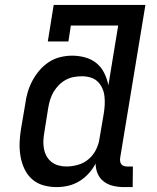

<svg xmlns="http://www.w3.org/2000/svg" viewBox="-20 -755 640 783"><path d="M211 8Q183 8 156.5 0.5Q130 -7 110.5 -24.5Q91 -42 79.5 -66.5Q68 -91 63.5 -118.5Q59 -146 60 -174Q61 -202 66 -231L83 -331Q86 -355 93 -379Q100 -403 112 -425.5Q124 -448 141 -468Q158 -488 179.5 -502Q201 -516 225.5 -522Q250 -528 274 -528Q302 -528 328.5 -520.5Q355 -513 374.5 -496.5Q394 -480 405.5 -456.5Q417 -433 422 -407L462 -651H269L259 -586H175L199 -735H573L470 -111Q469 -104 470 -97Q471 -90 475 -85Q479 -80 485.5 -78Q492 -76 499 -76H522L521 8H485Q463 8 441.5 3Q420 -2 403.5 -14.5Q387 -27 378.5 -46.5Q370 -66 370 -88Q359 -67 342 -48Q325 -29 303.5 -16Q282 -3 258.5 2.5Q235 8 211 8ZM251 -76Q274 -76 298.5 -83Q323 -90 342 -106.5Q361 -123 372 -145.5Q383 -168 386 -191L403 -291Q406 -309 407 -327Q408 -345 406 -362.5Q404 -380 397 -395.5Q390 -411 378 -422.5Q366 -434 349 -439Q332 -444 314 -444Q298 -444 281 -441Q264 -438 248.5 -429.5Q233 -421 220.5 -408.5Q208 -396 199 -381Q190 -366 185 -350Q180 -334 177 -317L161 -217Q158 -200 157 -183Q156 -166 159 -149.5Q162 -133 169.5 -119Q177 -105 189.5 -95Q202 -85 218 -80.5Q234 -76 251 -76Z"/></svg>

Font: Iosevka HT Medium Extended
Style: Italic
Weight: 500
Width: 7
Italic angle: -9°
Monospace: yes
Designer: Belleve Invis
Foundry: Belleve Invis
Version: Version 32.3.0; ttfautohint (v1.8.4)